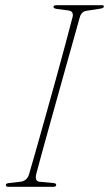

<svg xmlns="http://www.w3.org/2000/svg" viewBox="-20 -720 420 740"><path d="M120 -50.5Q112.5 -21.5 132.5 -19.5L186 -14.5Q197 -13.5 196.5 -7Q196.5 0 185.5 0H12.5Q2.5 0 2.5 -6.5Q2.5 -13.5 15 -14.5L58 -19.5Q84 -22 92 -48.5Q102 -82.5 118.8 -141.5Q135.5 -200.5 155.5 -272Q175.5 -343.5 195.8 -416.5Q216 -489.5 232.8 -552.5Q249.5 -615.5 260 -655.5Q264 -676.5 245 -679.5L199 -685.5Q186 -687.5 186 -694Q186.5 -700 198.5 -700H372Q380.5 -700 380.5 -695.5Q380.5 -688.5 365.5 -686.5L314 -678.5Q294 -676 287.5 -653.5Q278 -619.5 264 -569.5Q250 -519.5 233.5 -460.8Q217 -402 200 -340.8Q183 -279.5 167.2 -223.2Q151.5 -167 139.2 -121.8Q127 -76.5 120 -50.5Z"/></svg>

Font: Fraunces 144pt S050 Thin
Style: Italic
Weight: 100
Italic angle: -16°
Version: Version 1.000; ttfautohint (v1.8.3)